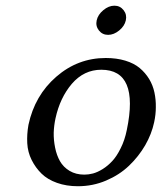

<svg xmlns="http://www.w3.org/2000/svg" viewBox="-20 -642 565 672"><path d="M326.2 -535.4Q314 -550.8 318.4 -570.8Q322.8 -590.8 341.6 -606.4Q360.4 -622.1 380.4 -622.1Q400.4 -622.1 412.6 -606.4Q424.8 -590.8 420.4 -570.8Q416 -550.8 397.2 -535.4Q378.4 -520 358.4 -520Q338.4 -520 326.2 -535.4ZM79.6 -205.1Q101.6 -308.1 177 -373.5Q252.4 -439 350.1 -439Q388.2 -439 418.7 -429.7Q449.2 -420.4 469 -403.8Q488.8 -387.2 502 -365.5Q515.1 -343.8 520.5 -318.4Q525.9 -293 525.4 -266.6Q525.4 -241.2 519.5 -213.9Q510.7 -172.9 488.3 -133.8Q465.3 -94.2 431.6 -62Q397.9 -29.8 351.3 -10Q304.7 9.8 252.9 9.8Q212.4 9.8 179.4 -2Q146.5 -13.7 125.5 -34.2Q104.5 -54.7 90.8 -82Q77.1 -109.4 75.4 -140.6Q73.7 -171.9 79.6 -205.1ZM334.5 -397.9Q273.9 -397.9 231.4 -348.6Q189.9 -299.8 174.3 -228Q168.9 -203.1 168 -177.7Q167.5 -151.9 172.9 -125.2Q178.2 -98.6 189.9 -77.9Q201.7 -57.1 223.6 -43.9Q245.6 -30.8 275.4 -30.8Q290 -30.8 305.7 -34.9Q321.3 -39.1 339.4 -50.3Q357.4 -61.5 373 -78.4Q388.7 -95.2 402.3 -123Q416.5 -150.9 423.8 -187Q467.8 -397.9 334.5 -397.9Z"/></svg>

Font: Linux Biolinum G
Style: Italic
Weight: 400
Italic angle: -12°
Designer: Philipp H. Poll
Foundry: Philipp H. Poll
Version: Version 0.5.1